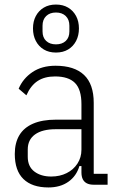

<svg xmlns="http://www.w3.org/2000/svg" viewBox="-20 -812 517 844"><path d="M453 0H392Q374 0 362 -6Q350 -12 344 -24Q338 -36 338 -54V-92L348 -82H329Q316 -38 280.5 -13Q245 12 193 12Q121 12 83 -25Q45 -62 45 -135Q45 -184 65 -217.5Q85 -251 125.5 -268.5Q166 -286 226 -286H338V-354Q338 -419 309.5 -447.5Q281 -476 222 -476Q176 -476 145.5 -456Q115 -436 96 -393L62 -422Q81 -467 122.5 -495Q164 -523 224 -523Q307 -523 349.5 -482.5Q392 -442 392 -360V-48H453ZM338 -244H225Q166 -244 134 -221Q102 -198 102 -155V-123Q102 -80 131 -58Q160 -36 205 -36Q243 -36 273 -51Q303 -66 320.5 -93Q338 -120 338 -154ZM226 -581Q195 -581 172.5 -594.5Q150 -608 137.5 -632Q125 -656 125 -687Q125 -718 137.5 -741.5Q150 -765 172.5 -778.5Q195 -792 226 -792Q257 -792 279.5 -778.5Q302 -765 314.5 -741.5Q327 -718 327 -687Q327 -656 314.5 -632Q302 -608 279.5 -594.5Q257 -581 226 -581ZM226 -617Q253 -617 269 -632Q285 -647 285 -674V-699Q285 -726 269 -741.5Q253 -757 226 -757Q199 -757 183 -741.5Q167 -726 167 -699V-674Q167 -647 183 -632Q199 -617 226 -617Z"/></svg>

Font: IBM Plex Sans Condensed Light
Style: Regular
Weight: 300
Width: 3
Designer: Mike Abbink, Paul van der Laan, Pieter van Rosmalen
Foundry: Bold Monday
Version: Version 3.201